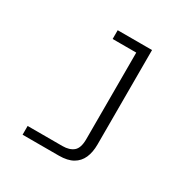

<svg xmlns="http://www.w3.org/2000/svg" viewBox="-165 -687 980 1007"><g transform="rotate(30 325.0 -184.0)"><path d="M471 -546V26Q471 73 456 107Q441 141 409 159.5Q377 178 325 178H105V125H316Q358 125 382 105Q406 85 406 31V-546ZM263 -493V-546H438V-493Z"/></g></svg>

Font: Azeret Mono ExtraLight
Style: Regular
Weight: 250
Designer: Martin Vácha
Foundry: Displaay
Version: Version 1.002